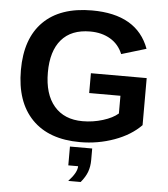

<svg xmlns="http://www.w3.org/2000/svg" viewBox="-60 -752 899 1028"><g transform="rotate(5 389.0 -238.0)"><path d="M393.6 -103Q449.7 -103 502.4 -119.4Q555.2 -135.7 584 -161.1V-256.3H416V-362.8H715.8V-109.9Q661.1 -53.7 573.5 -22Q485.8 9.8 389.6 9.8Q221.7 9.8 131.3 -83.3Q41 -176.3 41 -347.2Q41 -517.1 131.8 -607.7Q222.7 -698.2 393.1 -698.2Q635.3 -698.2 701.2 -519L568.4 -479Q546.9 -531.2 501 -558.1Q455.1 -585 393.1 -585Q291.5 -585 238.8 -523.4Q186 -461.9 186 -347.2Q186 -230.5 240.5 -166.7Q294.9 -103 393.6 -103ZM458 99.6Q458 135.3 447.5 163.8Q437 192.4 412.1 222.2H345.2Q391.1 173.3 391.1 139.2H338.4V38.1H458Z"/></g></svg>

Font: Arial
Style: Bold
Weight: 700
Designer: Steve Matteson
Foundry: Ascender Corporation
Version: Version 2.00.3